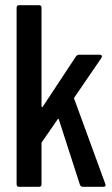

<svg xmlns="http://www.w3.org/2000/svg" viewBox="-20 -720 431 740"><path d="M54 0Q44 0 44 -10V-690Q44 -700 54 -700H130Q140 -700 140 -690V-311Q140 -308 142 -307Q144 -306 145 -309L273 -503Q278 -509 285 -509H364Q370 -509 372 -505.5Q374 -502 371 -497L267 -345Q264 -342 266 -339L386 -11Q386 -10 386.5 -9Q387 -8 387 -7Q387 0 378 0H300Q291 0 288 -8L207 -259Q206 -264 202 -260L142 -173Q140 -171 140 -168V-10Q140 0 130 0Z"/></svg>

Font: Barlow Condensed Medium
Style: Regular
Weight: 500
Width: 3
Designer: Jeremy Tribby
Foundry: Tribby Type
Version: Version 1.422;hotconv 1.0.109;makeotfexe 2.5.65596